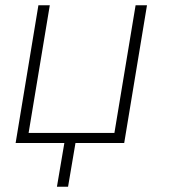

<svg xmlns="http://www.w3.org/2000/svg" viewBox="-20 -540 640 725"><path d="M237 165H195L223 0H39L125 -520H168L88 -38H412L492 -520H535L449 0H265Z"/></svg>

Font: Iosevka XLt Ex Obl
Style: Regular
Weight: 200
Width: 7
Italic angle: -9°
Monospace: yes
Designer: Belleve Invis
Foundry: Belleve Invis
Version: Version 32.5.0; ttfautohint (v1.8.4)